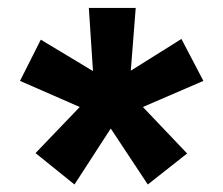

<svg xmlns="http://www.w3.org/2000/svg" viewBox="-20 -708 575 496"><path d="M186 -431.6 31.7 -499 85.4 -605.5 220.2 -524.4 209.5 -687.5H330.6L317.9 -525.4L448.7 -607.4L505.4 -499L349.1 -431.6L463.4 -311.5L361.8 -231.4L266.1 -376L172.4 -231.4L71.8 -312.5Z"/></svg>

Font: Paytone One
Style: Regular
Weight: 400
Designer: vernon adams
Foundry: vernon adams
Version: 1.000